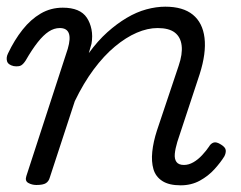

<svg xmlns="http://www.w3.org/2000/svg" viewBox="-31 -539 722 575"><path d="M78 15Q65 15 54 9Q43 3 48 -12L172 -393Q181 -424 175 -439.5Q169 -455 148 -455Q131 -455 115 -444.5Q99 -434 82 -412.5Q65 -391 46 -358Q39 -347 32 -343Q25 -339 10 -341Q-7 -345 -10 -356Q-13 -367 -7 -379Q12 -419 36.5 -450Q61 -481 91 -498.5Q121 -516 157 -516Q183 -516 201 -508.5Q219 -501 229 -486Q239 -471 243 -451Q247 -431 243 -408L235 -380Q262 -417 290.5 -442.5Q319 -468 348.5 -485.5Q378 -503 407.5 -511Q437 -519 464 -519Q517 -519 546.5 -495Q576 -471 581.5 -425.5Q587 -380 567 -317L500 -114Q494 -94 492.5 -78.5Q491 -63 497.5 -54Q504 -45 520 -45Q534 -45 548 -53Q562 -61 574.5 -74.5Q587 -88 595 -100Q600 -109 608.5 -112Q617 -115 631 -106Q644 -98 645 -89.5Q646 -81 641 -71Q630 -53 611.5 -32.5Q593 -12 567.5 2Q542 16 510 16Q475 16 455 3Q435 -10 428.5 -32.5Q422 -55 425 -84.5Q428 -114 439 -148L504 -342Q516 -377 513 -402.5Q510 -428 492.5 -441.5Q475 -455 441 -455Q411 -455 378.5 -441Q346 -427 313 -399.5Q280 -372 249.5 -331Q219 -290 193 -236L118 -7Q115 4 106.5 9.5Q98 15 78 15Z"/></svg>

Font: Playwrite CO Light
Style: Regular
Weight: 300
Version: Version 1.002